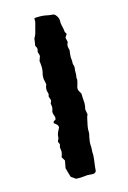

<svg xmlns="http://www.w3.org/2000/svg" viewBox="-110 -697 540 808"><g transform="rotate(-15 160.5 -293.0)"><path d="M238 -543Q236 -539 233.5 -536Q231 -533 229 -528Q230 -524 231 -519.5Q232 -515 233 -511Q233 -506 231 -503Q229 -500 229 -498Q228 -489 229.5 -484Q231 -479 232 -473Q231 -466 230 -459Q229 -452 229 -444Q229 -438 230 -432Q231 -426 230 -419Q230 -413 232.5 -406.5Q235 -400 233 -393Q232 -388 232 -382Q232 -376 232 -371Q232 -365 230.5 -358.5Q229 -352 231 -346Q230 -340 228.5 -333.5Q227 -327 225 -321Q218 -305 229 -291Q230 -290 231 -287.5Q232 -285 233 -283Q233 -266 234.5 -249.5Q236 -233 231 -216Q232 -210 233 -204.5Q234 -199 235 -193Q230 -183 229 -175Q226 -161 223 -147Q220 -133 221 -118Q221 -110 218 -102Q217 -93 215 -83.5Q213 -74 214 -64Q215 -55 214 -45Q213 -35 214 -25V-20Q213 -4 210.5 12Q208 28 207 45Q207 48 203.5 51Q200 54 197 55Q187 56 177 54.5Q167 53 158 55Q148 56 138.5 56.5Q129 57 118 56L108 49Q106 47 103 45.5Q100 44 98 41Q95 32 92.5 22Q90 12 87 2L93 -30L83 -47Q85 -52 86.5 -57.5Q88 -63 89 -69Q89 -74 88 -78.5Q87 -83 87 -87Q87 -92 88.5 -95.5Q90 -99 90 -102Q89 -106 87.5 -108Q86 -110 85 -113Q85 -117 88 -121.5Q91 -126 91 -130Q91 -142 95.5 -152Q100 -162 105 -171Q105 -181 98 -186Q96 -187 94.5 -189Q93 -191 91 -192Q87 -194 88.5 -198Q90 -202 94 -204Q95 -205 98 -205Q103 -214 98.5 -224Q94 -234 95 -245Q97 -247 97.5 -251Q98 -255 99 -259Q99 -264 98.5 -268Q98 -272 97 -277Q98 -280 99.5 -282.5Q101 -285 102 -289Q101 -296 98 -302.5Q95 -309 99 -316Q99 -318 98.5 -320Q98 -322 98 -323Q91 -342 100 -360Q99 -365 98.5 -368.5Q98 -372 97 -376Q96 -378 95.5 -381.5Q95 -385 95 -389Q95 -394 95.5 -400Q96 -406 98 -411Q101 -424 100.5 -436.5Q100 -449 98 -462Q100 -467 101.5 -472Q103 -477 105 -482Q105 -488 102.5 -493.5Q100 -499 101 -505Q104 -511 102.5 -517Q101 -523 97 -528Q98 -535 99 -541Q100 -547 101 -554Q101 -555 101 -557Q101 -559 102 -560Q108 -570 111 -579.5Q114 -589 116 -599Q117 -604 119 -609.5Q121 -615 122 -621Q124 -626 123.5 -631Q123 -636 123 -641Q125 -641 128 -642Q131 -643 132 -643Q142 -643 151.5 -643Q161 -643 171 -641Q179 -639 187.5 -638Q196 -637 206 -636Q214 -633 221 -620Q223 -616 224 -613Q225 -610 225 -605Q224 -592 227.5 -580Q231 -568 232 -554Q233 -550 238 -543Z"/></g></svg>

Font: Daruma Drop One
Style: Regular
Weight: 400
Designer: Maniackers Design
Version: Version 1.000